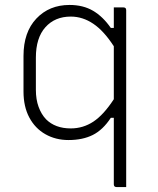

<svg xmlns="http://www.w3.org/2000/svg" viewBox="-20 -556 640 776"><path d="M440 -526H479Q490 -526 490 -515V200H451Q440 200 440 189V-80H428Q396 -31 355 -10.5Q314 10 257 10Q205 10 163.5 -13.5Q122 -37 98.5 -81Q75 -125 75 -186V-330Q75 -426 127 -481Q179 -536 261 -536Q316 -536 356 -512.5Q396 -489 428 -443H440ZM166 -74Q203 -37 266 -37Q316 -37 357.5 -64.5Q399 -92 440 -155V-369Q400 -431 357 -460Q314 -489 266 -489Q202 -489 163.5 -446Q125 -403 125 -323V-193Q125 -154 136 -124Q147 -94 166 -74Z"/></svg>

Font: Recursive Sn Lnr St Lt
Style: Regular
Weight: 300
Version: Version 1.079;hotconv 1.0.112;makeotfexe 2.5.65598; ttfautoh